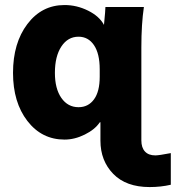

<svg xmlns="http://www.w3.org/2000/svg" viewBox="-20 -550 705 770"><path d="M382.8 14.2V-60.1L379.9 -59.1Q360.4 -30.3 319.8 -10.3Q279.3 9.8 238.8 9.8Q147.5 9.8 89.8 -64.9Q32.2 -139.6 32.2 -257.8Q32.2 -377.4 89.8 -453.6Q147.5 -529.8 238.8 -529.8Q288.1 -529.8 333.3 -507.3Q378.4 -484.9 397 -450.2Q402.8 -509.8 402.8 -522H557.1Q546.9 -454.1 546.9 -359.9V13.2Q546.9 42 561.3 57.6Q575.7 73.2 603 73.2Q617.2 73.2 665 64V190.9Q625 200.2 580.1 200.2Q485.8 200.2 434.3 147.5Q382.8 94.7 382.8 14.2ZM379.9 -242.2V-272Q379.9 -335 356.9 -368.9Q334 -402.8 294.9 -402.8Q252 -402.8 226.1 -363.5Q200.2 -324.2 200.2 -257.8Q200.2 -194.3 226.1 -157.2Q252 -120.1 294.9 -120.1Q334 -120.1 356.9 -151.4Q379.9 -182.6 379.9 -242.2Z"/></svg>

Font: LT Superior Black
Style: Regular
Weight: 900
Designer: Daniel Lyons
Foundry: LyonsType
Version: Version 2.005